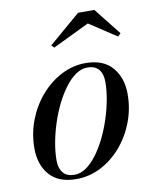

<svg xmlns="http://www.w3.org/2000/svg" viewBox="-80 -747 658 818"><g transform="rotate(-10 249.0 -338.0)"><path d="M185 10Q107.5 10 69 -34.5Q30.5 -79 30.5 -149Q30.5 -213.5 53 -271.5Q75.5 -329.5 114.2 -374Q153 -418.5 202.8 -444.2Q252.5 -470 307 -470Q384.5 -470 423.2 -424.8Q462 -379.5 462 -310Q462 -245.5 439.8 -187.8Q417.5 -130 379 -85.5Q340.5 -41 290.5 -15.5Q240.5 10 185 10ZM180.5 -9.5Q206 -9.5 230.2 -26.2Q254.5 -43 276.5 -72.2Q298.5 -101.5 317 -139Q335.5 -176.5 349 -217.8Q362.5 -259 370 -300Q377.5 -341 377.5 -377Q377.5 -411 361.5 -430.5Q345.5 -450 311.5 -450Q286 -450 261.8 -433.2Q237.5 -416.5 215.5 -387.2Q193.5 -358 175 -320.8Q156.5 -283.5 143 -242Q129.5 -200.5 122 -159.5Q114.5 -118.5 114.5 -82.5Q114.5 -48.5 130.8 -29Q147 -9.5 180.5 -9.5ZM188.5 -558 177.5 -569.5 314 -686.5H384.5L477 -569.5L465 -557L347 -634.5Z"/></g></svg>

Font: Bodoni Moda 11pt Medium
Style: Italic
Weight: 500
Italic angle: -13°
Designer: Owen Earl
Foundry: indestructible type
Version: Version 2.004